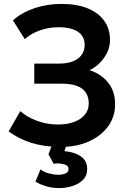

<svg xmlns="http://www.w3.org/2000/svg" viewBox="-20 -735 657 980"><path d="M289 15Q208 15 141.5 -5.5Q75 -26 24 -64.5L83.5 -167.5Q119.5 -136 170.2 -117.8Q221 -99.5 276.5 -99.5Q324.5 -99.5 359.5 -113Q394.5 -126.5 413.8 -150.5Q433 -174.5 433 -206.5Q433 -256.5 399 -282.2Q365 -308 293.5 -308H155V-410.5H283.5Q323.5 -410.5 352.2 -422Q381 -433.5 396.5 -454.8Q412 -476 412 -506Q412 -535.5 396.8 -555.5Q381.5 -575.5 351.2 -585.8Q321 -596 277.5 -596Q229 -596 183.8 -580Q138.5 -564 106.5 -535.5L46 -631Q91.5 -671.5 156 -693.2Q220.5 -715 294 -715Q371 -715 426.5 -692.8Q482 -670.5 511.8 -629Q541.5 -587.5 541.5 -529.5Q541.5 -497.5 527 -467.2Q512.5 -437 488.8 -413.2Q465 -389.5 437 -377Q495.5 -358 531.5 -313.8Q567.5 -269.5 567.5 -203.5Q567.5 -202.5 567.5 -201.5Q567.5 -140.5 532.8 -91.5Q498 -42.5 435.2 -13.8Q372.5 15 289 15ZM282.5 225Q246.5 225 215.5 215.8Q184.5 206.5 161 192L187 129Q201.5 142.5 228.5 149.8Q255.5 157 278 157Q299 157 314.5 150.2Q330 143.5 330 128Q330 110.5 310.8 104.8Q291.5 99 275.5 99Q265 99 254 101L227.5 52.5L255 -20H326.5L309 36.5Q361.5 41 393.2 63.5Q425 86 425 127Q425 162 402.8 183.8Q380.5 205.5 347.8 215.2Q315 225 282.5 225Z"/></svg>

Font: Geologica EX Med
Style: Regular
Weight: 500
Designer: Sindre Bremnes, Frode Helland
Foundry: Monokrom Skriftforlag AS
Version: Version 1.010;gftools[0.9.28]